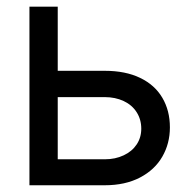

<svg xmlns="http://www.w3.org/2000/svg" viewBox="-20 -550 566 570"><path d="M484.4 -171.9Q484.4 -124 461.9 -85Q439.5 -45.9 395.5 -22.9Q351.6 0 291 0H67.4V-530.3H151.4V-77.1H291Q322.3 -77.1 347.2 -88.9Q372.1 -100.6 385.7 -121.1Q399.4 -141.6 399.4 -168Q399.4 -195.3 385.7 -216.8Q372.1 -238.3 347.2 -250Q322.3 -261.7 291 -261.7H137.7V-339.8H291Q352.5 -339.8 396 -318.8Q439.5 -297.9 461.9 -259.8Q484.4 -221.7 484.4 -171.9Z"/></svg>

Font: Pretendard JP Variable
Style: Regular
Weight: 400
Designer: Base glyphs from Inter by Rasmus Andersson; Hangul glyphs from Noto Sans CJK(Source Han Sans) by Jang Soo-young and Kang
Foundry: Kil Hyung-jin
Version: Version 1.307;Glyphs 3.2 (3192)